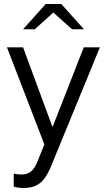

<svg xmlns="http://www.w3.org/2000/svg" viewBox="-20 -726 538 965"><path d="M96 219Q73 219 49 212V147Q59 149 70 150Q81 151 89 151Q117 151 135.5 136Q154 121 167 89L203 0L15 -488H96L244 -87L401 -488H482L236 111Q220 150 201 174Q182 198 157 208.5Q132 219 96 219ZM342 -579 248 -663 155 -579H96L210 -706H288L402 -579Z"/></svg>

Font: Red Hat Text VF
Style: Regular
Weight: 400
Designer: Pentagram, MCKL
Foundry: Pentagram, MCKL
Version: Version 1.023